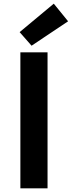

<svg xmlns="http://www.w3.org/2000/svg" viewBox="-20 -1026 391 1046"><path d="M91 0H239V-741H91ZM152 -777 351 -910 273 -1006 87 -851Z"/></svg>

Font: Noto Sans CJK SC
Style: Bold
Weight: 700
Designer: Ryoko NISHIZUKA 西塚涼子 (kana, bopomofo & ideographs); Paul D. Hunt (Latin, Greek & Cyrillic); Sandoll Communications 산돌커뮤니
Foundry: Adobe
Version: Version 2.004;hotconv 1.0.118;makeotfexe 2.5.65603